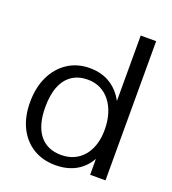

<svg xmlns="http://www.w3.org/2000/svg" viewBox="-140 -863 879 983"><g transform="rotate(20 299.5 -371.5)"><path d="M273.1 14.7Q203.6 14.7 151.4 -17.3Q99.2 -49.3 70.5 -107.6Q41.8 -165.9 41.8 -244.1Q41.8 -324.6 70.8 -385Q99.9 -445.5 151.7 -479.2Q203.6 -513 271.9 -513Q326.8 -513 369.9 -491Q412.9 -469.1 442.4 -427Q471.9 -384.9 485.3 -324L457.7 -304.3V-758.4H541.8V0H458.1V-182.4L486.9 -162.6Q465.7 -74.4 411.1 -29.9Q356.6 14.7 273.1 14.7ZM283 -44.3Q321.2 -44.3 351.9 -58.2Q382.6 -72.2 404.4 -98Q426.2 -123.9 437.8 -160.3Q449.4 -196.6 449.4 -241.4Q449.4 -288.6 437.6 -327.5Q425.7 -366.5 403.6 -394.8Q381.6 -423.2 350.7 -438.5Q319.8 -453.9 281.8 -453.9Q232.1 -453.9 196.6 -430.5Q161.1 -407.1 142.4 -361.2Q123.7 -315.3 123.7 -247.9Q123.7 -198.2 134.3 -160Q144.9 -121.9 165.4 -96.2Q185.8 -70.6 215.4 -57.5Q245.1 -44.3 283 -44.3Z"/></g></svg>

Font: Russolo 10pt ExtraLight
Style: Regular
Weight: 200
Designer: Micah Stupak-Hahn
Version: Version 1.000